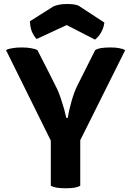

<svg xmlns="http://www.w3.org/2000/svg" viewBox="-20 -957 669 980"><path d="M239.3 -239.3Q239.3 -181.6 239.3 -8.8Q250 -2.9 269.5 1Q289.1 3.9 315.4 3.9Q341.8 3.9 360.4 1Q379.9 -2.9 389.6 -8.8Q389.6 -85.9 389.6 -241.2Q447.3 -356.4 619.1 -701.2Q607.4 -708 589.8 -710.9Q572.3 -714.8 543.9 -714.8Q517.6 -714.8 498 -711.9Q478.5 -709 465.8 -701.2Q435.5 -640.6 374 -518.6Q359.4 -489.3 345.7 -442.4Q332 -395.5 326.2 -355.5Q323.2 -355.5 318.4 -355.5Q309.6 -397.5 293.9 -443.4Q279.3 -490.2 263.7 -518.6Q233.4 -580.1 170.9 -701.2Q158.2 -708 138.7 -710.9Q119.1 -714.8 90.8 -714.8Q61.5 -714.8 42 -710.9Q21.5 -708 10.7 -701.2Q86.9 -546.9 239.3 -239.3ZM320.3 -829.1Q356.4 -810.5 464.8 -754.9Q481.4 -766.6 495.1 -790Q508.8 -812.5 512.7 -841.8Q468.8 -871.1 379.9 -928.7Q372.1 -931.6 356.4 -934.6Q340.8 -936.5 320.3 -936.5Q295.9 -936.5 279.3 -932.6Q262.7 -928.7 252 -923.8Q211.9 -899.4 132.8 -848.6Q133.8 -819.3 142.6 -795.9Q152.3 -773.4 167 -757.8Q217.8 -781.2 320.3 -829.1Z"/></svg>

Font: cl
Style: Bold
Weight: 400
Designer: Mitja Miklavcic
Version: Version 7.504; 2011; Build 1021